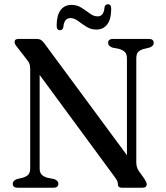

<svg xmlns="http://www.w3.org/2000/svg" viewBox="-20 -883 779 903"><path d="M254.5 -19Q254.5 0 231 0H63.5Q40 0 40 -19Q40 -33 59 -40.5L88 -47.5Q105.5 -53 113.8 -62.5Q122 -72 122 -92V-557Q122 -573.5 118.5 -583Q115 -592.5 104.5 -605L61 -661Q48.5 -676 48.5 -685Q48.5 -700 67.5 -700H152Q163.5 -700 171.2 -696Q179 -692 187.5 -680.5L577 -153V-608Q577 -627.5 568.5 -637Q560 -646.5 542 -652.5L507.5 -659.5Q488.5 -667.5 488.5 -681Q488.5 -700 512 -700H679.5Q703 -700 703 -681Q703 -667 684 -659.5L655 -652.5Q637 -647 629 -637.5Q621 -628 621 -608V-120Q621 -96.5 632 -80L658.5 -43Q670 -25.5 670 -17Q670 0 649.5 0H553Q534.5 0 534.5 -16.5Q534.5 -25 531.2 -32Q528 -39 517 -54L166.5 -530.5V-91.5Q166.5 -72.5 174.8 -63Q183 -53.5 201 -47.5L235.5 -40.5Q254.5 -33 254.5 -19ZM433.5 -744Q407 -744 386 -757.5Q365 -771 347 -784.5Q329 -798 311 -798Q281.5 -798 278 -755.5Q275 -741 262 -741Q246.5 -741 246.5 -762.5Q246.5 -811 265 -835.5Q283.5 -860 316 -860Q342.5 -860 363.5 -846.5Q384.5 -833 402.5 -819.5Q420.5 -806 439 -806Q468.5 -806 471.5 -848.5Q474.5 -863 487.5 -863Q503 -863 503 -841.5Q503 -793 484.5 -768.5Q466 -744 433.5 -744Z"/></svg>

Font: Fraunces 72pt Soft
Style: Regular
Weight: 400
Version: Version 1.000;[b76b70a41]